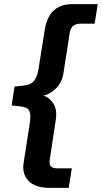

<svg xmlns="http://www.w3.org/2000/svg" viewBox="-20 -725 491 925"><path d="M220 180Q149 180 117 146Q85 112 94 58L124 -135Q130 -175 120.5 -192.5Q111 -210 73 -213L36 -217L50 -308L88 -312Q125 -315 141.5 -332.5Q158 -350 165 -389L196 -583Q206 -645 239.5 -675Q273 -705 327 -705H451L436 -611H367Q347 -611 333.5 -601Q320 -591 316 -567L286 -375Q279 -327 249 -298.5Q219 -270 189 -264Q217 -257 236.5 -227Q256 -197 249 -150L220 42Q216 66 225 76Q234 86 255 86H326L311 180Z"/></svg>

Font: Mulish
Style: Bold Italic
Weight: 700
Italic angle: -9°
Designer: Vernon Adams
Foundry: Vernon Adams
Version: Version 3.603; ttfautohint (v1.8.3)